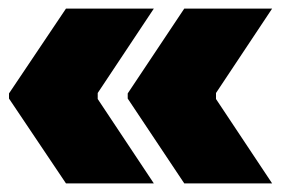

<svg xmlns="http://www.w3.org/2000/svg" viewBox="-20 -498 667 448"><path d="M410 -70H615L484 -267V-281L615 -478H410L278 -280V-268ZM134 -70H339L208 -267V-281L339 -478H134L1 -280V-268Z"/></svg>

Font: Fixel Display Black
Style: Regular
Weight: 900
Designer: AlfaBravo + MacPaw
Foundry: Kyrylo Tkachov, Marchela Mozhyna, Serhii Makarenko, Maria Weinstein, Zakhar Kryvoshyya
Version: Version 1.211